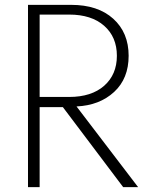

<svg xmlns="http://www.w3.org/2000/svg" viewBox="-20 -770 611 790"><path d="M95.2 -750H272.9Q382.8 -750 446 -692.9Q509.3 -635.7 509.3 -540.5Q509.3 -446.8 449.5 -391.6Q389.6 -336.4 294.9 -332L548.3 0H486.8L238.8 -329.1H143.1V0H95.2ZM143.1 -710V-371.1H264.6Q356.4 -371.1 408.7 -417.2Q460.9 -463.4 460.9 -540.5Q460.9 -617.7 408.7 -663.8Q356.4 -710 264.6 -710Z"/></svg>

Font: Spartan MB Light
Style: Regular
Weight: 300
Designer: Matt Bailey, Mirko Velimirovic
Foundry: Matt Bailey
Version: Version 1.005